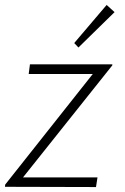

<svg xmlns="http://www.w3.org/2000/svg" viewBox="-49 -755 504 776"><path d="M-28 -9 326 -456H67L72 -495H405V-491L44 -38H345L339 1L-29 0ZM251 -581 382 -735 414 -706 268 -563Z"/></svg>

Font: Bellota Text Light
Style: Italic
Weight: 300
Italic angle: -7.5°
Designer: Kemie Guaida
Foundry: Kemie Guaida
Version: Version 4.001